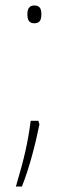

<svg xmlns="http://www.w3.org/2000/svg" viewBox="-20 -552 244 701"><path d="M80 -500C80 -481 85 -467 105 -467C126 -467 131 -480 131 -500C131 -518 127 -532 105 -532C85 -532 80 -517 80 -500ZM124 -98 120 -111H92C82 -33 69 25 38 129H60C88 59 110 -29 124 -98Z"/></svg>

Font: Noto Sans Gujarati SemiCondensed Thin
Style: Regular
Weight: 100
Width: 4
Designer: Jelle Bosma - Monotype Design Team, Universal Thirst
Foundry: Monotype Imaging Inc.
Version: Version 2.106